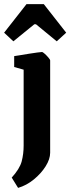

<svg xmlns="http://www.w3.org/2000/svg" viewBox="-52 -720 342 934"><path d="M36 194 5 144Q44 101 53.5 65Q63 29 63 -12V-381L17 -394V-447Q26 -448 46 -451.5Q66 -455 88.5 -458.5Q111 -462 129 -464.5Q147 -467 152 -467Q156 -467 165.5 -458.5Q175 -450 183.5 -440Q192 -430 192 -426V23Q192 54 170 89Q148 124 112.5 153Q77 182 36 194ZM13 -519 -32 -561 77 -700H161L270 -561L224 -519L123 -602H115Z"/></svg>

Font: Grenze Gotisch
Style: Bold
Weight: 700
Designer: Renata Polastri
Foundry: Omnibus-Type
Version: Version 1.001